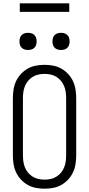

<svg xmlns="http://www.w3.org/2000/svg" viewBox="-20 -1136 540 1164"><path d="M250 8Q224 8 197.5 3Q171 -2 148 -15Q125 -28 106.5 -48Q88 -68 77 -92Q66 -116 62 -142.5Q58 -169 58 -195V-540Q58 -566 62 -592.5Q66 -619 77 -643Q88 -667 106.5 -687Q125 -707 148 -720Q171 -733 197.5 -738Q224 -743 250 -743Q276 -743 302.5 -738Q329 -733 352 -720Q375 -707 393.5 -687Q412 -667 423 -643Q434 -619 438 -592.5Q442 -566 442 -540V-195Q442 -169 438 -142.5Q434 -116 423 -92Q412 -68 393.5 -48Q375 -28 352 -15Q329 -2 302.5 3Q276 8 250 8ZM250 -47Q269 -47 287.5 -51Q306 -55 322 -65Q338 -75 350 -89.5Q362 -104 369 -121.5Q376 -139 378.5 -157.5Q381 -176 381 -195V-540Q381 -559 378.5 -577.5Q376 -596 369 -613.5Q362 -631 350 -645.5Q338 -660 322 -670Q306 -680 287.5 -684Q269 -688 250 -688Q231 -688 212.5 -684Q194 -680 178 -670Q162 -660 150 -645.5Q138 -631 131 -613.5Q124 -596 121.5 -577.5Q119 -559 119 -540V-195Q119 -176 121.5 -157.5Q124 -139 131 -121.5Q138 -104 150 -89.5Q162 -75 178 -65Q194 -55 212.5 -51Q231 -47 250 -47ZM350 -833Q339 -833 329 -836Q319 -839 311.5 -846.5Q304 -854 301 -864Q298 -874 298 -885Q298 -896 301 -906Q304 -916 311.5 -923.5Q319 -931 329 -934Q339 -937 350 -937Q361 -937 371 -934Q381 -931 388.5 -923.5Q396 -916 399 -906Q402 -896 402 -885Q402 -874 399 -864Q396 -854 388.5 -846.5Q381 -839 371 -836Q361 -833 350 -833ZM150 -833Q139 -833 129 -836Q119 -839 111.5 -846.5Q104 -854 101 -864Q98 -874 98 -885Q98 -896 101 -906Q104 -916 111.5 -923.5Q119 -931 129 -934Q139 -937 150 -937Q161 -937 171 -934Q181 -931 188.5 -923.5Q196 -916 199 -906Q202 -896 202 -885Q202 -874 199 -864Q196 -854 188.5 -846.5Q181 -839 171 -836Q161 -833 150 -833ZM100 -1064V-1116H400V-1064Z"/></svg>

Font: Iosevka Fixed Light
Style: Regular
Weight: 300
Monospace: yes
Designer: Belleve Invis
Foundry: Belleve Invis
Version: Version 32.3.0